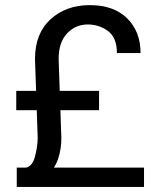

<svg xmlns="http://www.w3.org/2000/svg" viewBox="-20 -741 622 761"><path d="M550.8 0H46.4V-76.7H550.8ZM372.6 -304.2H44.4V-380.9H372.6ZM212.4 -507.3 223.1 -196.3Q223.6 -150.4 210 -110.6Q196.3 -70.8 168.9 -50.8L84 -76.7Q109.4 -83 119.4 -123.3Q129.4 -163.6 129.4 -195.8L118.7 -507.3Q118.7 -608.4 180.4 -664.6Q242.2 -720.7 335.4 -720.7Q431.2 -720.7 484.1 -668.2Q537.1 -615.7 537.1 -530.8H443.4Q443.4 -591.8 408.2 -617.9Q373 -644 327.6 -644Q279.3 -644 245.8 -608.6Q212.4 -573.2 212.4 -507.3Z"/></svg>

Font: RobotoDEMO
Style: Regular
Weight: 400
Designer: Christian Robertson
Foundry: Google
Version: Version 2.136